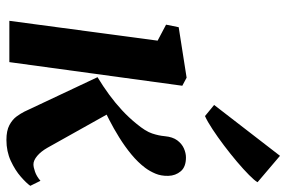

<svg xmlns="http://www.w3.org/2000/svg" viewBox="-171 -737 918 616"><g transform="rotate(90 288.0 -429.0)"><path d="M46.8 0 110.4 -475.7 59.1 -502.8 67.3 -543.3 229.2 -568.7 255.1 -554.9 179.3 0ZM429 9.4Q399.3 9.4 381.3 -0.2Q363.4 -9.9 353.7 -23.2Q344.1 -36.5 338.4 -47.7L227.6 -282.9Q257.5 -301 284 -320.5Q310.4 -339.9 333.8 -361.6Q357.1 -383.2 376.9 -407.7Q401.3 -436.9 408.3 -458.3Q415.4 -479.7 417 -499.1Q419.3 -523.8 430.2 -538.6Q441.2 -553.4 456.1 -560Q471.1 -566.6 485.2 -566.6Q515.4 -566.6 529.5 -549.9Q543.6 -533.2 544.2 -510Q544.8 -487.1 537.1 -468.8Q529.4 -450.4 518.4 -435.8Q501 -412.6 475.3 -391.4Q449.5 -370.2 420.8 -352.4Q392.1 -334.6 364.9 -320.7Q337.7 -306.7 316.7 -297.3L331.1 -341.9L454 -122.3Q466 -101.3 480.3 -89.3Q494.7 -77.3 507.2 -77.3Q516.5 -77.3 531.1 -82.4Q545.8 -87.5 560.1 -99.8L576.2 -67.2Q567.7 -54.9 547 -36.8Q526.3 -18.6 496.1 -4.6Q465.9 9.4 429 9.4ZM316.7 -657 479.9 -868.3 564.6 -796.3Q559.1 -786.4 541.3 -768.9Q523.6 -751.3 498.7 -730.2Q473.8 -709.2 446.6 -688.6Q419.4 -668.1 394.6 -651.8Q369.8 -635.4 352.4 -627.7Z"/></g></svg>

Font: Merriweather Light
Style: Italic
Weight: 300
Italic angle: -7.8°
Designer: Eben Sorkin
Foundry: Eben Sorkin
Version: Version 2.101